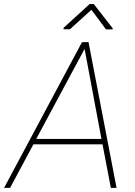

<svg xmlns="http://www.w3.org/2000/svg" viewBox="-55 -916 659 936"><path d="M494.6 -777.8 494.1 -772.9 461.9 -772.5 390.6 -868.2 286.1 -773.4H254.4L254.9 -780.3L382.3 -896.5H401.9ZM444.8 -212.4H107.9L-5.9 0H-35.2L344.7 -710.4L376.5 -710.9L513.2 0H485.4ZM121.6 -238.8H439.5L357.4 -677.7Z"/></svg>

Font: TypoPRO Roboto
Style: Italic
Weight: 250
Italic angle: -12°
Designer: Google
Version: Version 2.136; 2016